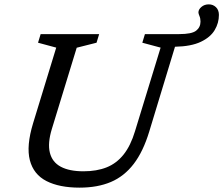

<svg xmlns="http://www.w3.org/2000/svg" viewBox="-20 -851 1024 881"><path d="M218 -259.5Q198 -194 208.8 -150.5Q219.5 -107 258.8 -86Q298 -65 363 -65Q424 -65 469.5 -83.2Q515 -101.5 547.2 -142Q579.5 -182.5 599.5 -249L717 -632.5L633 -655L645 -694.5H802Q860 -694.5 880 -710.2Q900 -726 900 -752Q900 -766.5 895.2 -777.5Q890.5 -788.5 890.5 -794Q890.5 -807.5 904.2 -819.2Q918 -831 938 -831Q957.5 -831 971 -818Q984.5 -805 984.5 -782.5Q984.5 -745.5 965 -712.8Q945.5 -680 901.2 -659Q857 -638 783 -636.5L665 -248Q637 -155.5 593.5 -98.8Q550 -42 488.8 -16Q427.5 10 345 10Q252.5 10 193.2 -20.2Q134 -50.5 117 -115.8Q100 -181 132 -286L238 -632.5L154.5 -655L166.5 -694.5H435L423 -655L332 -632Z"/></svg>

Font: Newsreader 10pt
Style: Italic
Weight: 400
Italic angle: -17°
Version: Version 1.003